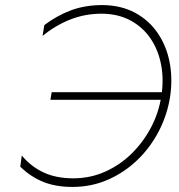

<svg xmlns="http://www.w3.org/2000/svg" viewBox="-20 -729 705 758"><path d="M179 -335H616L621 -365H184ZM617 -350Q607 -284 576 -225.5Q545 -167 499 -122Q453 -77 394.5 -51Q336 -25 269 -25Q203 -25 153.5 -47.5Q104 -70 66 -115L60 -71Q101 -31 150.5 -11Q200 9 266 9Q341 9 406 -19.5Q471 -48 522.5 -97.5Q574 -147 607.5 -212Q641 -277 652 -350Q662 -420 649.5 -484Q637 -548 602.5 -598.5Q568 -649 513.5 -678.5Q459 -708 385 -709Q315 -709 259.5 -688Q204 -667 155 -630L148 -587Q196 -627 255 -651Q314 -675 383 -675Q449 -674 497.5 -647Q546 -620 576 -574.5Q606 -529 616.5 -471Q627 -413 617 -350Z"/></svg>

Font: Jost ExtraLight
Style: Italic
Weight: 250
Italic angle: -5°
Version: Version 3.710